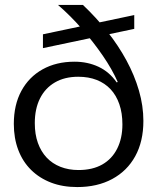

<svg xmlns="http://www.w3.org/2000/svg" viewBox="-20 -749 636 778"><path d="M293 9Q234 9 187 -9Q140 -27 106 -60.5Q72 -94 54 -141.5Q36 -189 36 -247Q36 -324 66.5 -380.5Q97 -437 152.5 -468Q208 -499 282 -499Q335 -499 379 -478.5Q423 -458 453 -415L457 -417Q434 -469 396.5 -523.5Q359 -578 313 -631Q267 -684 215 -729H316Q370 -678 415 -621Q460 -564 492.5 -504Q525 -444 543 -382Q561 -320 561 -259Q561 -176 528 -116Q495 -56 434.5 -23.5Q374 9 293 9ZM298 -60Q355 -60 394.5 -82.5Q434 -105 455 -147Q476 -189 476 -245Q476 -291 463.5 -327Q451 -363 428 -387.5Q405 -412 372 -425Q339 -438 297 -438Q242 -438 202.5 -415Q163 -392 142 -350Q121 -308 121 -250Q121 -205 133.5 -170Q146 -135 169 -110.5Q192 -86 225 -73Q258 -60 298 -60ZM154 -554V-610L524 -688V-632Z"/></svg>

Font: Mona Sans SemiExpanded
Style: Regular
Weight: 400
Width: 6
Designer: Deni Anggara
Foundry: GitHub
Version: Version 2.000